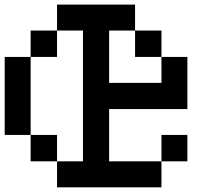

<svg xmlns="http://www.w3.org/2000/svg" viewBox="-20 -797 929 817"><path d="M110.4 -110.4Q110.4 -138.7 110.4 -222.7Q138.7 -222.7 222.7 -222.7Q222.7 -194.3 222.7 -110.4Q194.3 -110.4 110.4 -110.4ZM667 -110.4Q667 -138.7 667 -222.7Q694.3 -222.7 777.3 -222.7Q777.3 -194.3 777.3 -110.4Q750 -110.4 667 -110.4ZM0 -222.7Q0 -305.7 0 -554.7Q27.3 -554.7 110.4 -554.7Q110.4 -471.7 110.4 -222.7Q83 -222.7 0 -222.7ZM110.4 -554.7Q110.4 -583 110.4 -667Q138.7 -667 222.7 -667Q222.7 -638.7 222.7 -554.7Q194.3 -554.7 110.4 -554.7ZM554.7 -554.7Q554.7 -583 554.7 -667Q583 -667 667 -667Q667 -638.7 667 -554.7Q638.7 -554.7 554.7 -554.7ZM222.7 0Q222.7 -27.3 222.7 -110.4Q250 -110.4 333 -110.4Q333 -250 333 -667Q305.7 -667 222.7 -667Q222.7 -694.3 222.7 -777.3Q305.7 -777.3 554.7 -777.3Q554.7 -750 554.7 -667Q527.3 -667 444.3 -667Q444.3 -611.3 444.3 -444.3Q500 -444.3 667 -444.3Q667 -471.7 667 -554.7Q694.3 -554.7 777.3 -554.7Q777.3 -500 777.3 -333Q694.3 -333 444.3 -333Q444.3 -277.3 444.3 -110.4Q500 -110.4 667 -110.4Q667 -83 667 0Q555.7 0 222.7 0Z"/></svg>

Font: Ingsat TST_CRD
Style: Regular
Weight: 300
Designer: Tofik Waleny
Version: 1.0